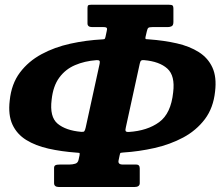

<svg xmlns="http://www.w3.org/2000/svg" viewBox="-20 -770 907 790"><path d="M414 -618 419 -641.5Q421.5 -650.5 419.5 -654.5Q417.5 -658.5 406 -658.5H359.5Q340 -658.5 340 -673.5V-737.5Q340 -747 344 -748.8Q348 -750.5 356.5 -750.5H674Q685.5 -750.5 689.5 -747.8Q693.5 -745 693.5 -733.5V-679.5Q693.5 -666 686.5 -662.2Q679.5 -658.5 670 -658.5H606.5Q594.5 -658.5 590.5 -655.5Q586.5 -652.5 584 -640.5L579 -619Q577 -609.5 580.8 -609Q584.5 -608.5 593.5 -608Q655.5 -603.5 708 -591.5Q760.5 -579.5 798.2 -555.5Q836 -531.5 854 -492.2Q872 -453 865 -394Q858 -326 822.8 -279.5Q787.5 -233 733.8 -204.2Q680 -175.5 615.8 -161Q551.5 -146.5 487 -142.5Q479.5 -142 476.8 -141.2Q474 -140.5 472.5 -132L468 -110.5Q464 -93 485 -93H540.5Q555 -93 555 -77V-16.5Q555 -0.5 533 -0.5H223Q202.5 -0.5 202.5 -16.5V-79Q202.5 -87 207.8 -90Q213 -93 227 -93H265.5Q278.5 -93 289.8 -96.5Q301 -100 303.5 -113.5L307.5 -132Q309 -140.5 305.8 -141Q302.5 -141.5 295 -142Q232.5 -146.5 179.2 -158.5Q126 -170.5 87.8 -194.2Q49.5 -218 31.2 -257.5Q13 -297 20 -356.5Q27 -425 62 -471.5Q97 -518 150.8 -547Q204.5 -576 269.2 -590.2Q334 -604.5 401.5 -608Q408.5 -608.5 410.2 -609.5Q412 -610.5 414 -618ZM510 -227Q586.5 -232 635 -267.5Q683.5 -303 692.5 -390Q701 -458.5 668.5 -487.8Q636 -517 573.5 -522.5Q565 -523.5 561 -520.8Q557 -518 555 -508L498 -247Q495 -235.5 497 -231Q499 -226.5 510 -227ZM332.5 -245 390 -508Q392 -517.5 388.8 -520.2Q385.5 -523 377 -522.5Q328.5 -519 288.8 -502Q249 -485 223.8 -450.5Q198.5 -416 192.5 -360Q183.5 -289 217.2 -261Q251 -233 314 -227.5Q324 -226.5 327 -230.2Q330 -234 332.5 -245Z"/></svg>

Font: Besley* Narrow
Style: Bold Italic
Weight: 700
Width: 4
Italic angle: -13°
Designer: Owen Earl
Foundry: indestructible type*
Version: Version 3.000; ttfautohint (v1.8.3)